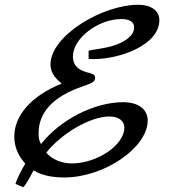

<svg xmlns="http://www.w3.org/2000/svg" viewBox="-20 -658 729 806"><path d="M649 -574C649 -613 614 -638 561 -638C408 -638 192 -507 192 -388C192 -358 205 -335 239 -307C114 -257 40 -175 40 -85C40 -43 55 -6 86 29C67 61 49 98 45 114L78 128C96 108 117 63 121 57C152 77 196 87 250 87C417 87 600 -38 600 -152C600 -200 560 -229 497 -229C377 -229 234 -157 152 -53C144 -68 142 -79 142 -99C142 -187 204 -253 326 -295C372 -311 379 -316 379 -332C379 -343 373 -347 354 -352C307 -363 286 -384 286 -421C286 -497 392 -578 489 -578C525 -578 543 -566 543 -542C543 -502 487 -467 402 -454C385 -451 366 -449 352 -445V-411C359 -410 366 -410 374 -410C480 -410 649 -467 649 -574ZM439 -169C478 -169 502 -151 502 -122C502 -49 388 28 281 28C239 28 200 12 174 -17C239 -99 360 -169 439 -169Z"/></svg>

Font: Marck Script
Style: Regular
Weight: 400
Designer: Denis Masharov, Marck Fogel
Foundry: Denis Masharov
Version: Version 1.002